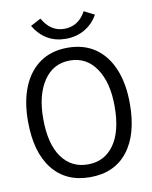

<svg xmlns="http://www.w3.org/2000/svg" viewBox="-88 -855 740 932"><g transform="rotate(-10 281.5 -389.0)"><path d="M281 11Q162 11 96 -72.5Q30 -156 30 -308Q30 -406 59.5 -477.5Q89 -549 145 -588Q201 -627 281 -627Q361 -627 417 -588Q473 -549 502.5 -477.5Q532 -406 532 -308Q532 -156 466.5 -72.5Q401 11 281 11ZM281 -52Q363 -52 410 -118Q457 -184 457 -308Q457 -425 410 -494.5Q363 -564 281 -564Q199 -564 152 -494.5Q105 -425 105 -308Q105 -184 152 -118Q199 -52 281 -52ZM389 -788 440 -762Q415 -718 374 -694.5Q333 -671 282 -671Q180 -671 125 -762L176 -789Q215 -720 282 -720Q316 -720 343 -736.5Q370 -753 389 -788Z"/></g></svg>

Font: Inconsolata SemiExpanded Thin
Style: Regular
Weight: 100
Width: 6
Monospace: yes
Designer: Raph Levien, Cyreal, Brenton Simpson
Foundry: Raph Levien, Cyreal, Google
Version: Version 3.100; ttfautohint (v1.8.4.7-5d5b)